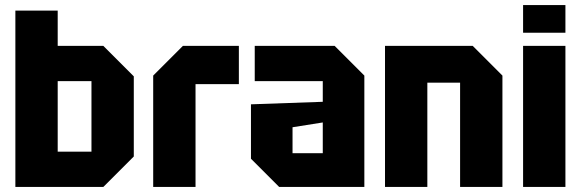

<svg xmlns="http://www.w3.org/2000/svg" viewBox="-20 -742 2305 762"><path d="M41 0V-700H209V-560H390L511 -439V-121L390 0ZM209 -140H343V-420H209Z M588 0V-442L706 -560H928V-408H756V0Z M976 -112V-328L1261 -338V-420H991V-560H1308L1426 -442V0H1088ZM1141 -237V-134H1261V-256Z M1508 0V-560H1856L1974 -442V0H1806V-414H1676V0Z M2056 0V-560H2224V0ZM2056 -612V-722H2224V-612Z"/></svg>

Font: Tektur SemiCondensed
Style: Bold
Weight: 700
Width: 4
Designer: Adam Jagosz
Foundry: Adam Jagosz
Version: Version 1.005;gftools[0.9.30]